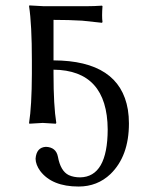

<svg xmlns="http://www.w3.org/2000/svg" viewBox="-20 -452 551 706"><path d="M97.2 -229Q97.2 -361.8 86.9 -429.2L87.9 -432.1Q89.8 -432.1 140.1 -429.2H299.8Q325.2 -429.2 355 -431.2L356.9 -429.2Q354 -391.6 356.9 -371.1L355 -368.2Q355 -368.2 282.2 -376Q233.9 -378.9 176.8 -378.9V-230Q419.9 -229 450.2 -48.8Q454.1 -24.4 454.1 2Q454.1 122.1 386.2 188Q337.9 233.9 269 233.9Q171.4 233.9 127.9 176.8Q111.3 153.8 110.8 131.8Q113.8 89.8 148.9 87.9Q186 89.4 192.9 124Q202.6 177.2 232.9 191.9Q251 200.2 274.9 200.2Q375.5 198.2 376 23.9Q374.5 -193.8 176.8 -195.8V-180.2Q176.8 -63 187 0L185.1 2.9Q183.1 2.9 137.2 0L87.9 2.9L86.9 0Q96.7 -61 97.2 -180.2Z"/></svg>

Font: Linux Biolinum Capitals O
Style: Small Caps
Weight: 400
Designer: Philipp H. Poll
Foundry: Philipp H. Poll
Version: Version 1.0.4